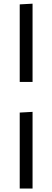

<svg xmlns="http://www.w3.org/2000/svg" viewBox="-20 -870 290 1065"><path d="M89.4 -415.5H160.6V-849.6L89.4 -845.7ZM89.4 175.8H160.6V-249.5L89.4 -245.6Z"/></svg>

Font: Donegal One
Style: Regular
Weight: 400
Designer: Gary Lonergan
Foundry: Sorkin Type Co.
Version: Version 1.004